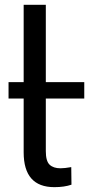

<svg xmlns="http://www.w3.org/2000/svg" viewBox="-20 -770 371 800"><path d="M78.6 -750H170.9V-140.1Q170.9 -98.6 186.8 -83.7Q202.6 -68.8 231.9 -68.8Q249 -68.8 276.9 -73.7L277.8 -0.5Q248 9.8 206.5 9.8Q78.6 9.8 78.6 -135.3ZM331.1 -427.7V-359.4H15.6V-427.7Z"/></svg>

Font: Bert Sans Medium
Style: Regular
Weight: 500
Designer: Christian Robertson, Adam Twardoch, & Cristiano Sobral
Foundry: Google
Version: Version 12.135;January 10, 2020;FontCreator 12.0.0.2547 64-b